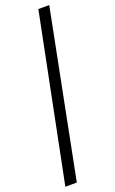

<svg xmlns="http://www.w3.org/2000/svg" viewBox="-169 -799 573 960"><g transform="rotate(-20 117.5 -319.5)"><path d="M0 121 177 -760H235L61 121Z"/></g></svg>

Font: Noto Serif Armenian ExtraCondensed
Style: Bold
Weight: 700
Width: 2
Designer: Monotype Design Team
Foundry: Monotype Imaging Inc.
Version: Version 2.008; ttfautohint (v1.8.4.7-5d5b)